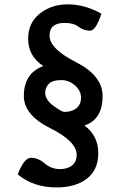

<svg xmlns="http://www.w3.org/2000/svg" viewBox="-20 -758 541 869"><path d="M235.8 90.3Q131.3 90.3 60.1 31.2Q89.8 -43.9 119.6 -43.9Q153.3 -43.9 182.6 -18.3Q211.9 7.3 251.5 7.3Q286.6 7.3 306.9 -9.8Q327.1 -26.9 327.1 -56.6Q327.1 -118.2 207.5 -177.7Q87.9 -237.3 87.9 -323.7Q87.9 -426.8 176.3 -459Q107.4 -503.4 107.4 -582.5Q107.4 -654.8 160.2 -696.5Q212.9 -738.3 286.1 -738.3Q364.7 -738.3 439 -695.8Q413.6 -619.1 387.7 -619.1Q358.4 -619.1 336.2 -636.7Q314 -654.3 272 -654.3Q204.1 -654.3 204.1 -596.7Q204.1 -537.6 324.2 -476.6Q444.3 -415.5 444.3 -323.2Q444.3 -217.3 362.3 -189.9Q424.8 -144 424.8 -64.5Q424.8 10.7 373.5 50.5Q322.3 90.3 235.8 90.3ZM271 -251.5Q306.2 -251.5 326.4 -268.6Q346.7 -285.6 346.7 -315.4Q346.7 -347.7 319.3 -371.6Q292 -395.5 257.3 -395.5Q217.8 -395.5 201.2 -378.7Q184.6 -361.8 184.6 -337.9Q184.6 -306.6 221.9 -279.1Q259.3 -251.5 271 -251.5Z"/></svg>

Font: ALMAS
Style: Bold
Weight: 700
Designer: ALMAS Font/ by Husham Jawad Kadhim, derived from the Bainsely font by/ Paul James MIller
Foundry: High-Logic / Made with FontCreator
Version: Version 1.411;September 19, 2021;FontCreator 14.0.0.2814 32-